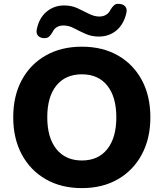

<svg xmlns="http://www.w3.org/2000/svg" viewBox="-20 -956 841 987"><path d="M401 11Q295 11 215.5 -34.5Q136 -80 92 -162Q48 -244 48 -353Q48 -463 92 -544.5Q136 -626 215.5 -671Q295 -716 401 -716Q507 -716 586 -671Q665 -626 709 -544.5Q753 -463 753 -353Q753 -244 709 -162Q665 -80 586 -34.5Q507 11 401 11ZM401 -131Q485 -131 531.5 -189.5Q578 -248 578 -353Q578 -458 531.5 -516Q485 -574 401 -574Q317 -574 270 -516.5Q223 -459 223 -353Q223 -248 270 -189.5Q317 -131 401 -131ZM205 -760Q186 -761 175.5 -772.5Q165 -784 169 -805Q181 -864 219.5 -896Q258 -928 310 -928Q348 -928 379 -913.5Q410 -899 437.5 -885Q465 -871 491 -871Q511 -871 526 -880.5Q541 -890 548 -906Q557 -921 567 -929.5Q577 -938 593 -936Q613 -935 623.5 -923Q634 -911 630 -891Q617 -832 579 -800Q541 -768 488 -768Q451 -768 419.5 -782Q388 -796 361 -810.5Q334 -825 307 -825Q266 -825 250 -791Q241 -775 231.5 -767Q222 -759 205 -760Z"/></svg>

Font: Chiron GoRound TC EB
Style: Regular
Weight: 700
Designer: Ryoko NISHIZUKA 西塚涼子 (kana, bopomofo & ideographs); Paul D. Hunt (Latin, Greek & Cyrillic); Sandoll Communications 산돌커뮤니
Foundry: Adobe
Version: Version 1.000;hotconv 1.1.1;makeotfexe 2.6.0